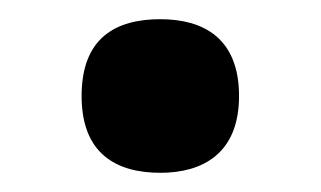

<svg xmlns="http://www.w3.org/2000/svg" viewBox="-20 -455 334 200"><path d="M147 -275C191 -275 229 -295 229 -355C229 -416 191 -435 147 -435C101 -435 65 -416 65 -355C65 -295 101 -275 147 -275Z"/></svg>

Font: Noto Serif Malayalam
Style: Bold
Weight: 700
Designer: Indian type Foundry, Jelle Bosma, Monotype Design Team
Foundry: Monotype Imaging Inc.
Version: Version 2.104